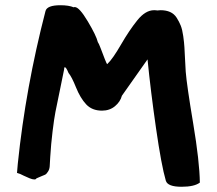

<svg xmlns="http://www.w3.org/2000/svg" viewBox="-20 -696 829 734"><path d="M45 -35 48 -70Q78 -361 154 -654Q160 -676 211 -676Q243 -676 262 -668Q263 -669 266 -669Q283 -669 315.5 -614.5Q348 -560 354 -535Q357 -532 365 -511Q373 -490 380.5 -470.5Q388 -451 390 -451Q391 -451 391 -452Q411 -471 442.5 -525.5Q474 -580 505 -618.5Q536 -657 569 -657Q577 -657 581 -656Q583 -656 587.5 -656.5Q592 -657 594 -657Q615 -657 630.5 -650Q646 -643 655.5 -628Q665 -613 671 -598Q677 -583 680.5 -558Q684 -533 685 -515.5Q686 -498 687.5 -468Q689 -438 690 -422Q694 -371 718.5 -224.5Q743 -78 744 2Q723 18 674 18Q621 18 614 -5Q597 -63 576.5 -205.5Q556 -348 544 -469L446 -330Q440 -307 419.5 -290Q399 -273 370 -273Q332 -273 309.5 -297Q287 -321 270.5 -362Q254 -403 242 -417Q233 -439 228 -439Q225 -439 225 -430Q221 -409 209 -351.5Q197 -294 192 -268.5Q187 -243 181 -194Q175 -145 172 -95Q171 -72 170 -60Q169 -48 163.5 -40Q158 -32 155.5 -30Q153 -28 140 -23Q127 -18 119 -14Q118 -10 111 -10Q104 -10 93 -14.5Q82 -19 70.5 -24.5Q59 -30 57 -31Z"/></svg>

Font: NaniFont Regular
Style: Regular
Weight: 400
Designer: Nanigashitei
Version: Version 1.036